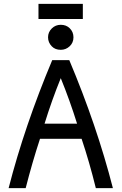

<svg xmlns="http://www.w3.org/2000/svg" viewBox="-20 -969 626 989"><path d="M406.7 -949.2V-871.1H178.2V-949.2ZM24.4 0Q106.4 -319.3 249 -659.2H336.9Q478.5 -323.2 561.5 0H473.6Q440.4 -134.8 400.4 -253.9H186Q146.5 -133.8 112.3 0ZM209.5 -332H377Q339.8 -451.2 293 -566.4Q246.6 -452.1 209.5 -332ZM293 -712.4Q264.2 -712.4 247.1 -730Q227.5 -750 227.5 -776.9Q227.5 -803.7 247.1 -822.8Q266.1 -841.3 293 -841.3Q320.8 -841.3 338.9 -823.7Q358.4 -804.7 358.4 -776.9Q358.4 -749 338.9 -730.7Q319.3 -712.4 293 -712.4Z"/></svg>

Font: Consola Mono
Style: Book
Weight: 400
Monospace: yes
Version: Version 2.001